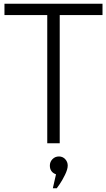

<svg xmlns="http://www.w3.org/2000/svg" viewBox="-20 -771 571 1032"><path d="M531 -690H301V-1H234V-690H4V-751H531ZM281 166Q248 154 248 119Q248 99 262 84.5Q276 70 297 70Q317 70 330.5 84.5Q344 99 344 119Q344 139 329 169.5Q314 200 300 220L285 241H264Z"/></svg>

Font: Oakes Grotesk Light
Style: Regular
Weight: 300
Designer: Samuel Oakes
Foundry: Samuel Oakes
Version: Version 1.000;PS 001.000;hotconv 1.0.88;makeotf.lib2.5.64775